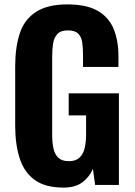

<svg xmlns="http://www.w3.org/2000/svg" viewBox="-20 -840 612 872"><path d="M268 12Q186 12 138 -22.5Q90 -57 69.5 -120.5Q49 -184 49 -268V-539Q49 -626 70 -689Q91 -752 143.5 -786Q196 -820 286 -820Q373 -820 423.5 -791Q474 -762 496 -709Q518 -656 518 -583V-536H357V-593Q357 -625 353 -649.5Q349 -674 334.5 -688Q320 -702 288 -702Q255 -702 240 -685Q225 -668 221 -641.5Q217 -615 217 -585V-226Q217 -192 223 -165Q229 -138 245.5 -123Q262 -108 293 -108Q324 -108 341 -124Q358 -140 364.5 -167.5Q371 -195 371 -230V-316H292V-416H520V0H412L402 -73Q386 -36 354 -12Q322 12 268 12Z"/></svg>

Font: Oswald SemiBold
Style: Regular
Weight: 600
Designer: Vernon Adams
Foundry: Vernon Adams
Version: Version 4.100; ttfautohint (v1.8.1.43-b0c9)